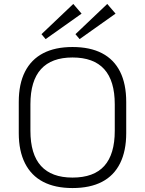

<svg xmlns="http://www.w3.org/2000/svg" viewBox="-20 -945 735 972"><path d="M347 7Q259 7 198.5 -24.5Q138 -56 106.5 -118.5Q75 -181 75 -271V-429Q75 -520 106.5 -582Q138 -644 198.5 -675.5Q259 -707 347 -707Q436 -707 496.5 -675.5Q557 -644 588 -582Q619 -520 619 -429V-271Q619 -181 588 -118.5Q557 -56 496.5 -24.5Q436 7 347 7ZM347 -46Q455 -46 508 -105Q561 -164 561 -283V-417Q561 -536 507.5 -595Q454 -654 347 -654Q241 -654 187.5 -595Q134 -536 134 -417V-283Q134 -164 187.5 -105Q241 -46 347 -46ZM393 -876 211 -747 190 -772 351 -925ZM565 -876 383 -747 362 -772 523 -925Z"/></svg>

Font: Pathway Extreme 8pt Thin 12pt
Style: Regular
Weight: 100
Version: Version 1.001;gftools[0.9.26]